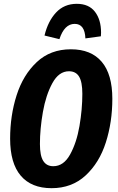

<svg xmlns="http://www.w3.org/2000/svg" viewBox="-20 -968 618 1005"><path d="M568 -451Q568 -329 534 -222.5Q500 -116 428 -49.5Q356 17 250 17Q144 17 88.5 -48.5Q33 -114 33 -242Q33 -363 67 -469.5Q101 -576 172.5 -643Q244 -710 351 -710Q457 -710 512.5 -644.5Q568 -579 568 -451ZM189 -214Q189 -153 206.5 -125.5Q224 -98 259 -98Q313 -98 347 -159.5Q381 -221 396 -308.5Q411 -396 411 -477Q411 -539 394 -567Q377 -595 341 -595Q288 -595 254 -532.5Q220 -470 204.5 -381.5Q189 -293 189 -214ZM213 -782Q231 -857 273.5 -902.5Q316 -948 382 -948Q445 -948 477 -906.5Q509 -865 509 -797L508 -778L427 -767Q424 -843 371 -843Q317 -843 291 -763Z"/></svg>

Font: Fira Sans Extra Condensed
Style: Bold Italic
Weight: 700
Width: 3
Italic angle: -8°
Designer: Carrois Corporate & Edenspiekermann AG
Foundry: Carrois Corporate GbR & Edenspiekermann AG
Version: Version 4.203